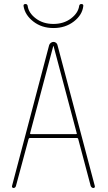

<svg xmlns="http://www.w3.org/2000/svg" viewBox="-20 -940 540 960"><path d="M130.9 -275.4Q128.9 -270.5 133.8 -269.5H360.4Q366.2 -269.5 363.3 -275.4L248 -709Q248 -710 247.1 -710Q246.1 -710 246.1 -709ZM46.9 0Q43.9 0 41.5 -2.9Q39.1 -5.9 40 -9.8L225.6 -713.9Q227.5 -720.7 233.9 -725.6Q240.2 -730.5 247.6 -730.5Q254.9 -730.5 260.7 -725.6Q266.6 -720.7 267.6 -713.9L454.1 -9.8Q455.1 -5.9 453.1 -2.9Q451.2 0 447.3 0Q438.5 0 433.6 -9.8L371.1 -245.1Q370.1 -250 365.2 -250H128.9Q125 -250 123 -245.1L59.6 -9.8Q56.6 0 46.9 0ZM97.7 -910.2Q96.7 -919.9 107.4 -919.9Q116.2 -919.9 118.2 -911.1Q123 -875 159.2 -847.7Q195.3 -820.3 247.1 -820.3Q298.8 -820.3 335 -847.7Q371.1 -875 376 -911.1Q377.9 -919.9 386.7 -919.9Q397.5 -919.9 396.5 -910.2Q391.6 -865.2 349.1 -832.5Q306.6 -799.8 247.6 -799.8Q188.5 -799.8 146.5 -832.5Q104.5 -865.2 97.7 -910.2Z"/></svg>

Font: Rounded Mgen+ 1mn thin
Style: Regular
Weight: 100
Designer: [Source Han Sans]
Ryoko NISHIZUKA  (kana & ideographs); Paul D. Hunt (Latin, Greek & Cyrillic); Wenlong ZHANG  (bopomofo
Version: Version 1.059.20150602